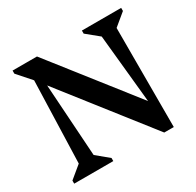

<svg xmlns="http://www.w3.org/2000/svg" viewBox="-151 -858 1049 1029"><g transform="rotate(-30 373.5 -343.0)"><path d="M584 4 134 -570V-690H197L625 -145L599 -126L551 -609L475 -671V-690H718V-671L643 -609V4ZM29 0V-19L104 -81L120 -587L46 -671V-690H156L196 -81L271 -19V0Z"/></g></svg>

Font: Platypi Light Medium
Style: Regular
Weight: 500
Version: Version 1.200